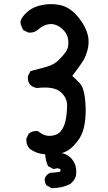

<svg xmlns="http://www.w3.org/2000/svg" viewBox="-20 -795 540 957"><path d="M235.4 141.6 213.9 129.9 212.4 128.9 210.9 127Q206.1 120.6 204.1 112.3Q202.1 104 203.1 94.7L203.6 93.3L204.1 91.8Q207.5 83.5 213.9 77.1Q220.2 70.8 228.5 67.4L230 66.4H231.9Q238.3 65.9 244.6 65.4Q251 64.9 257.3 64.2Q263.7 63.5 269.5 62.5Q275.4 61.5 281.2 60.5V49.3L280.3 47.4L265.6 43.5L250 46.9L246.6 47.4L243.2 45.9L221.7 34.2L218.8 32.2L217.8 29.3Q207 3.9 205.1 -25.9Q162.6 -28.3 128.9 -52.7L128.4 -53.2L127.4 -54.2Q108.9 -74.7 111.3 -103.5V-105L112.3 -106.9L122.1 -126.5L123 -128.4L124.5 -129.4Q141.1 -144 167 -141.6L169.9 -141.1L172.4 -139.2Q202.1 -114.7 235.4 -118.2Q252.4 -120.1 264.2 -126Q275.9 -131.8 283.7 -141.6Q300.3 -163.6 306.6 -193.4Q310.1 -209 312 -227.5Q314 -246.1 314.5 -267.6Q315.4 -307.1 282.2 -336.4Q266.1 -350.6 237.3 -356Q208.5 -361.3 167 -356.4H166H165Q155.8 -357.4 147.5 -361.1Q139.2 -364.7 132.3 -370.6L131.8 -371.1L131.3 -371.6Q116.7 -388.2 119.1 -414.1V-416L120.1 -417.5L129.9 -437L131.8 -440.9L136.2 -441.9Q175.3 -451.7 213.4 -462.4Q249 -472.7 271 -494.1Q294.4 -517.1 309.6 -538.6Q323.2 -558.6 320.3 -592.3Q317.9 -626 289.1 -651.9Q260.3 -677.2 228.5 -674.8Q195.8 -672.4 167 -645H166.5L166 -644.5Q162.1 -641.6 158.2 -639.4Q154.3 -637.2 149.9 -635.7Q145.5 -634.3 141.1 -633.5Q136.7 -632.8 131.8 -632.6Q127 -632.3 122.1 -632.8H120.1L118.7 -633.8L99.1 -643.6L96.7 -645L95.2 -647Q84.5 -664.6 82 -684.6V-685.5V-686.5Q84.5 -706.1 112.3 -732.4Q121.6 -741.2 132.8 -748.3Q144 -755.4 157 -760.5Q169.9 -765.6 185.1 -769Q229.5 -779.3 276.4 -770.5Q288.1 -768.1 299.6 -763.7Q311 -759.3 321.5 -752.9Q332 -746.6 341.8 -738.5Q351.6 -730.5 360.8 -720.2Q378.4 -700.7 391.1 -680.7Q403.8 -660.6 411.6 -640.1Q419.4 -619.6 421.1 -598.6Q422.9 -577.6 418.9 -557.1Q414.6 -537.1 407.7 -519.5Q400.9 -502 391.1 -486.8Q373.5 -460.4 340.3 -416.5Q350.6 -407.2 359.4 -398.7Q368.2 -390.1 376.5 -381.3Q387.2 -369.6 393.8 -351.1Q400.4 -332.5 403.3 -306.6Q409.2 -256.8 406.2 -214.4Q405.3 -199.7 403.3 -186.5Q401.4 -173.3 398.7 -161.4Q396 -149.4 392.1 -138.2Q380.9 -105 348.1 -69.8Q334.5 -55.2 319.1 -45.7Q303.7 -36.1 287.1 -31.7Q296.9 -30.3 305.4 -26.6Q314 -22.9 321.8 -17.6Q329.6 -12.2 336.4 -4.4Q366.7 30.3 358.4 81.5V82.5L357.9 83Q351.1 105.5 331.1 121.1L330.6 121.6L329.6 122.1Q289.6 142.6 240.2 142.6H237.8Z"/></svg>

Font: NaikaiFont
Style: Bold
Weight: 700
Version: Version 1.89